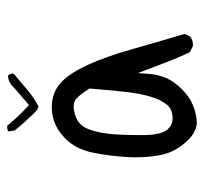

<svg xmlns="http://www.w3.org/2000/svg" viewBox="-37 -550 574 540"><g transform="rotate(-90 250.0 -280.0)"><path d="M218.3 -421.4Q163.1 -421.4 122.6 -375Q98.6 -346.7 90.1 -303.2Q81.5 -259.8 78.6 -213.4Q77.6 -199.7 77.6 -186Q77.6 -154.3 82.5 -123.5Q88.9 -81.1 117.2 -47.9Q144 -15.1 175.8 -13.2Q201.7 -15.1 224.1 -24.4Q247.6 -33.7 269.5 -55.7Q291.5 -78.1 300.8 -100.1Q310.1 -122.1 312 -146L314.5 -179.2Q337.9 -116.7 349.4 -87.9Q360.8 -59.1 373.5 -32.7L389.6 -24.9Q391.6 -24.4 393.6 -24.4Q407.7 -24.4 417 -32.2L424.8 -47.4Q401.9 -123.5 380.9 -198.2Q339.4 -343.8 291.5 -392.1Q262.2 -421.4 218.3 -421.4ZM187.5 -81.5Q166.5 -81.5 153.8 -98.6Q141.1 -115.7 140.1 -160.2Q140.1 -170.4 140.1 -181.2Q140.1 -212.9 142.1 -243.7Q145 -285.6 155.8 -315.4Q167 -347.7 197.8 -356Q210.4 -359.9 220.2 -359.9Q233.9 -359.9 242.2 -352.5Q253.4 -342.8 271 -315.4Q267.1 -266.1 262.2 -219.7Q257.3 -173.3 248 -143.1Q238.8 -112.8 224.1 -95.7Q211.9 -82.5 189.9 -81.5Q188.5 -81.5 187.5 -81.5ZM313 -531.7Q313 -539.6 307.1 -544.4Q287.6 -543.5 274.9 -528.8L224.6 -485.4Q212.4 -496.6 205.1 -503.9Q184.6 -524.4 166 -546.9Q164.6 -546.9 162.6 -546.9Q156.7 -546.9 151.4 -544.4L150.4 -542.5L153.3 -525.4Q179.7 -492.2 210.9 -462.4L220.2 -458.5Q245.1 -471.2 267.6 -490.5Q290 -509.8 312.5 -528.3Q313 -530.3 313 -531.7Z"/></g></svg>

Font: Bakudai
Style: ExtraLight
Weight: 200
Version: Version 1.48